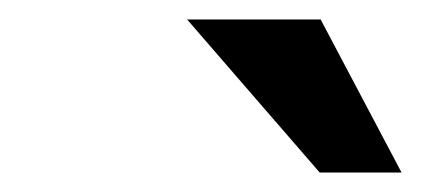

<svg xmlns="http://www.w3.org/2000/svg" viewBox="-20 -760 432 197"><path d="M308 -583 172 -740H309L392 -583Z"/></svg>

Font: Instrument Sans Medium
Style: Italic
Weight: 500
Italic angle: -13°
Designer: Rodrigo Fuenzalida
Foundry: fragTYPE
Version: Version 1.000;gftools[0.9.28]